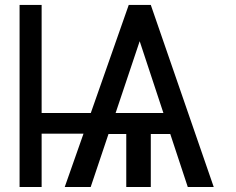

<svg xmlns="http://www.w3.org/2000/svg" viewBox="-20 -747 943 767"><path d="M58.2 -727.3H146.3V-295.5H342.7L494.3 -727.3H582.4L833.8 0H730.1L660.2 -211.6H582.4V0H484.4V-211.6H413.4L342.3 0H238.6L313.6 -213.1H146.3V0H58.2ZM632.8 -295.5 538 -582.4 441.8 -295.5Z"/></svg>

Font: Inter P
Style: Regular
Weight: 400
Designer: Rasmus Andersson
Foundry: rsms
Version: Version 3.018;git-588b23468